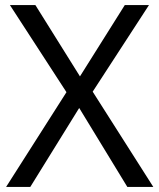

<svg xmlns="http://www.w3.org/2000/svg" viewBox="-20 -734 626 754"><path d="M582 0H480L291 -310L99 0H4L241 -372L19 -714H119L294 -434L470 -714H565L344 -374Z"/></svg>

Font: Noto Sans Medefaidrin
Style: Regular
Weight: 400
Designer: Dalton Maag Ltd
Foundry: Dalton Maag Ltd
Version: Version 1.002; ttfautohint (v1.8.4.7-5d5b)